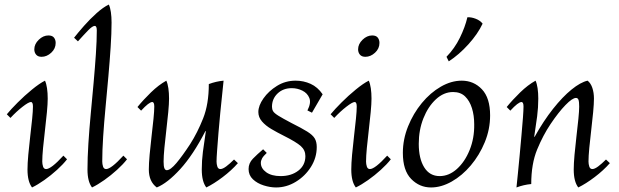

<svg xmlns="http://www.w3.org/2000/svg" viewBox="-20 -810 2726 845"><path d="M121 15Q101 -11 101 -64Q101 -90 104.5 -129Q108 -168 113 -210Q118 -252 121.5 -287Q125 -322 125 -341Q125 -361 116 -361Q106 -361 79 -340Q52 -319 26 -291L10 -307Q28 -329 58 -359Q88 -389 121 -416Q154 -443 178 -455Q184 -442 187 -421.5Q190 -401 190 -376Q190 -354 186.5 -316.5Q183 -279 178 -237.5Q173 -196 169.5 -159Q166 -122 166 -99Q166 -88 169.5 -77Q173 -66 183 -66Q205 -66 259 -125L275 -109Q258 -87 231 -62.5Q204 -38 175 -17.5Q146 3 121 15ZM163 -560Q147 -560 139 -569.5Q131 -579 131 -593Q131 -616 150.5 -635Q170 -654 193 -654Q210 -654 217.5 -644.5Q225 -635 225 -621Q225 -596 205.5 -578Q186 -560 163 -560Z M385 15Q365 -11 365 -64Q365 -115 369 -178.5Q373 -242 379.5 -310.5Q386 -379 392 -446Q398 -513 402 -572.5Q406 -632 406 -676Q406 -696 397 -696Q387 -696 368 -676.5Q349 -657 323 -628L306 -644Q324 -667 350 -696.5Q376 -726 405 -752Q434 -778 459 -790Q465 -777 468 -756.5Q471 -736 471 -711Q471 -664 467 -603Q463 -542 457 -474Q451 -406 444.5 -338Q438 -270 434 -208.5Q430 -147 430 -99Q430 -88 433.5 -77Q437 -66 447 -66Q469 -66 523 -125L539 -109Q522 -87 495 -62.5Q468 -38 439 -17.5Q410 3 385 15Z M670 15Q635 -11 635 -64Q635 -90 638.5 -129Q642 -168 647 -210Q652 -252 655.5 -287Q659 -322 659 -341Q659 -361 650 -361Q636 -361 601 -323L585 -339Q611 -371 644.5 -403.5Q678 -436 712 -455Q718 -442 721 -421.5Q724 -401 724 -376Q724 -354 720.5 -316.5Q717 -279 712 -237.5Q707 -196 703.5 -159Q700 -122 700 -99Q700 -78 703.5 -69.5Q707 -61 714 -61Q730 -61 756.5 -92.5Q783 -124 817 -176Q849 -226 874 -289Q899 -352 899 -440Q931 -452 964 -455Q962 -434 958 -396.5Q954 -359 949.5 -314Q945 -269 941.5 -225.5Q938 -182 935.5 -148Q933 -114 933 -99Q933 -88 936.5 -77Q940 -66 950 -66Q960 -66 975.5 -77.5Q991 -89 1010 -108L1027 -92Q999 -60 960 -30.5Q921 -1 888 15Q868 -11 868 -64Q868 -103 873 -142Q878 -181 886 -233H884Q830 -128 773.5 -66Q717 -4 670 15Z M1195 15Q1169 15 1140.5 6Q1112 -3 1093 -21Q1074 -39 1074 -66Q1074 -92 1093 -111.5Q1112 -131 1138 -153L1154 -137Q1139 -123 1133.5 -113Q1128 -103 1128 -93Q1128 -69 1151.5 -52Q1175 -35 1215 -35Q1262 -35 1293 -59Q1324 -83 1324 -123Q1324 -149 1304 -167Q1284 -185 1228 -213Q1200 -227 1174.5 -242Q1149 -257 1133 -275.5Q1117 -294 1117 -317Q1117 -345 1139.5 -377Q1162 -409 1199 -432Q1236 -455 1281 -455Q1316 -455 1347 -441Q1378 -427 1400 -395L1353 -314L1333 -324Q1350 -357 1341.5 -378.5Q1333 -400 1311 -411Q1289 -422 1264 -422Q1226 -422 1201.5 -398.5Q1177 -375 1177 -340Q1177 -329 1182 -320.5Q1187 -312 1205.5 -300.5Q1224 -289 1262 -269Q1308 -246 1332 -231Q1356 -216 1365 -201Q1374 -186 1374 -163Q1374 -116 1348.5 -75.5Q1323 -35 1282 -10Q1241 15 1195 15Z M1546 15Q1526 -11 1526 -64Q1526 -90 1529.5 -129Q1533 -168 1538 -210Q1543 -252 1546.5 -287Q1550 -322 1550 -341Q1550 -361 1541 -361Q1531 -361 1504 -340Q1477 -319 1451 -291L1435 -307Q1453 -329 1483 -359Q1513 -389 1546 -416Q1579 -443 1603 -455Q1609 -442 1612 -421.5Q1615 -401 1615 -376Q1615 -354 1611.5 -316.5Q1608 -279 1603 -237.5Q1598 -196 1594.5 -159Q1591 -122 1591 -99Q1591 -88 1594.5 -77Q1598 -66 1608 -66Q1630 -66 1684 -125L1700 -109Q1683 -87 1656 -62.5Q1629 -38 1600 -17.5Q1571 3 1546 15ZM1588 -560Q1572 -560 1564 -569.5Q1556 -579 1556 -593Q1556 -616 1575.5 -635Q1595 -654 1618 -654Q1635 -654 1642.5 -644.5Q1650 -635 1650 -621Q1650 -596 1630.5 -578Q1611 -560 1588 -560Z M1877 15Q1826 15 1789.5 -22.5Q1753 -60 1753 -137Q1753 -197 1776 -254Q1799 -311 1836.5 -356.5Q1874 -402 1920 -428.5Q1966 -455 2012 -455Q2065 -455 2101 -417Q2137 -379 2137 -302Q2137 -241 2113.5 -184Q2090 -127 2052 -82Q2014 -37 1968 -11Q1922 15 1877 15ZM1915 -35Q1956 -35 1991 -66.5Q2026 -98 2047 -150Q2068 -202 2067 -263Q2067 -302 2057 -334Q2047 -366 2027 -385.5Q2007 -405 1974 -405Q1933 -405 1898.5 -373Q1864 -341 1843.5 -289.5Q1823 -238 1823 -177Q1823 -112 1847 -73.5Q1871 -35 1915 -35ZM2037 -734Q2054 -735 2073.5 -727.5Q2093 -720 2104 -706Q2083 -661 2041.5 -615Q2000 -569 1955 -540L1945 -560Q1981 -597 2004 -644Q2027 -691 2037 -734Z M2253 15Q2255 -6 2259 -43.5Q2263 -81 2267 -126Q2271 -171 2275 -214.5Q2279 -258 2281.5 -292Q2284 -326 2284 -341Q2284 -361 2275 -361Q2261 -361 2226 -323L2210 -339Q2236 -371 2269.5 -403.5Q2303 -436 2337 -455Q2343 -442 2346 -421.5Q2349 -401 2349 -376Q2349 -337 2344 -298Q2339 -259 2331 -208H2333Q2372 -278 2414 -331Q2456 -384 2495.5 -416Q2535 -448 2566 -455Q2580 -444 2587 -423Q2594 -402 2594 -376Q2594 -354 2590.5 -316.5Q2587 -279 2582 -237.5Q2577 -196 2573.5 -159Q2570 -122 2570 -99Q2570 -88 2573.5 -77Q2577 -66 2587 -66Q2597 -66 2612.5 -77.5Q2628 -89 2647 -108L2664 -92Q2636 -60 2597 -30.5Q2558 -1 2525 15Q2505 -11 2505 -64Q2505 -90 2508.5 -129Q2512 -168 2517 -210Q2522 -252 2525.5 -287Q2529 -322 2529 -341Q2529 -362 2526 -370.5Q2523 -379 2515 -379Q2499 -379 2468.5 -347.5Q2438 -316 2403 -264Q2370 -215 2344 -152Q2318 -89 2318 0Q2285 3 2253 15Z"/></svg>

Font: Bona Nova
Style: Italic
Weight: 400
Italic angle: -4°
Designer: Mateusz Machalski
Foundry: Capitalics
Version: Version 4.001; ttfautohint (v1.8.3)